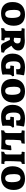

<svg xmlns="http://www.w3.org/2000/svg" viewBox="1783 -2334 563 4169"><g transform="rotate(90 2064.5 -249.5)"><path d="M24 -241Q24 -370 95 -440.5Q166 -511 295 -511Q414 -511 476.5 -448.5Q539 -386 539 -265Q539 -136 467 -63.5Q395 9 268 9Q151 9 87.5 -56Q24 -121 24 -241ZM370 -218Q370 -322 347.5 -367.5Q325 -413 276 -413Q234 -413 214 -380.5Q194 -348 194 -277Q194 -173 215.5 -127Q237 -81 285 -81Q328 -81 349 -114Q370 -147 370 -218Z M905 -59 847 -182H797L796 -120Q796 -95 800 -84Q804 -73 815.5 -69Q827 -65 855 -64L859 -58L851 3Q836 3 797.5 1.5Q759 0 724 0Q688 0 645 3Q602 6 589 7L596 -60Q628 -65 640 -79Q652 -93 652 -125V-403Q652 -423 647 -430.5Q642 -438 629 -438L600 -437L593 -445L601 -503L714 -502Q753 -502 797 -504Q841 -506 858 -507Q966 -507 1021 -471Q1076 -435 1076 -364Q1076 -318 1049.5 -280.5Q1023 -243 973 -216L1031 -128Q1075 -60 1115 -60L1123 -49L1116 4L998 12Q965 12 943 -4.5Q921 -21 905 -59ZM923 -348Q923 -384 898 -401Q873 -418 820 -418Q812 -418 809 -414.5Q806 -411 806 -400Q800 -334 800 -273L866 -265Q893 -276 908 -295Q923 -314 923 -348Z M1144 -241Q1144 -371 1221.5 -441Q1299 -511 1442 -511Q1476 -511 1513 -506.5Q1550 -502 1575.5 -497.5Q1601 -493 1608 -491L1616 -477Q1615 -472 1610 -451.5Q1605 -431 1600 -397Q1595 -363 1593 -324L1481 -318Q1481 -321 1482 -332Q1483 -343 1483 -360Q1483 -390 1469.5 -401.5Q1456 -413 1421 -413Q1362 -413 1337 -380Q1312 -347 1312 -268Q1312 -178 1337.5 -134.5Q1363 -91 1416 -91Q1432 -91 1444 -93.5Q1456 -96 1462.5 -99Q1469 -102 1471 -103V-158Q1471 -178 1465 -185Q1459 -192 1442 -192L1410 -191L1403 -201L1413 -270H1535Q1569 -270 1595 -271.5Q1621 -273 1629 -274L1636 -232Q1618 -222 1610 -209.5Q1602 -197 1599 -173Q1596 -149 1596 -97Q1596 -54 1602 -30L1593 -18Q1587 -16 1563.5 -10Q1540 -4 1495.5 2Q1451 8 1394 8Q1277 8 1210.5 -58Q1144 -124 1144 -241Z M1693 -241Q1693 -370 1764 -440.5Q1835 -511 1964 -511Q2083 -511 2145.5 -448.5Q2208 -386 2208 -265Q2208 -136 2136 -63.5Q2064 9 1937 9Q1820 9 1756.5 -56Q1693 -121 1693 -241ZM2039 -218Q2039 -322 2016.5 -367.5Q1994 -413 1945 -413Q1903 -413 1883 -380.5Q1863 -348 1863 -277Q1863 -173 1884.5 -127Q1906 -81 1954 -81Q1997 -81 2018 -114Q2039 -147 2039 -218Z M2256 -241Q2256 -371 2333.5 -441Q2411 -511 2554 -511Q2588 -511 2625 -506.5Q2662 -502 2687.5 -497.5Q2713 -493 2720 -491L2728 -477Q2727 -472 2722 -451.5Q2717 -431 2712 -397Q2707 -363 2705 -324L2593 -318Q2593 -321 2594 -332Q2595 -343 2595 -360Q2595 -390 2581.5 -401.5Q2568 -413 2533 -413Q2474 -413 2449 -380Q2424 -347 2424 -268Q2424 -178 2449.5 -134.5Q2475 -91 2528 -91Q2544 -91 2556 -93.5Q2568 -96 2574.5 -99Q2581 -102 2583 -103V-158Q2583 -178 2577 -185Q2571 -192 2554 -192L2522 -191L2515 -201L2525 -270H2647Q2681 -270 2707 -271.5Q2733 -273 2741 -274L2748 -232Q2730 -222 2722 -209.5Q2714 -197 2711 -173Q2708 -149 2708 -97Q2708 -54 2714 -30L2705 -18Q2699 -16 2675.5 -10Q2652 -4 2607.5 2Q2563 8 2506 8Q2389 8 2322.5 -58Q2256 -124 2256 -241Z M2815 -59Q2846 -63 2857.5 -77.5Q2869 -92 2869 -127V-398Q2869 -422 2863 -430Q2857 -438 2840 -438H2818L2811 -447L2817 -503L2944 -502Q2984 -502 3032.5 -503.5Q3081 -505 3100 -506L3092 -436Q3063 -433 3049 -428.5Q3035 -424 3029.5 -415.5Q3024 -407 3023 -391Q3014 -280 3014 -119Q3014 -98 3022 -90Q3030 -82 3052 -82Q3086 -82 3103 -92Q3120 -102 3128 -128Q3136 -154 3140 -207L3234 -216L3242 -205Q3240 -189 3233.5 -130Q3227 -71 3222 -6L3211 6Q3189 5 3114.5 2.5Q3040 0 2971 0Q2920 0 2871 3.5Q2822 7 2808 8Z M3278 -58Q3312 -65 3323 -77.5Q3334 -90 3334 -122V-398Q3334 -422 3328 -430Q3322 -438 3305 -438H3281L3274 -447L3281 -503L3408 -502Q3444 -502 3485 -503.5Q3526 -505 3542 -506L3537 -441Q3507 -437 3498 -429.5Q3489 -422 3487 -400Q3478 -260 3478 -117Q3478 -85 3484 -74Q3490 -63 3507 -63Q3518 -63 3526 -64Q3534 -65 3536 -66L3542 -58L3535 3Q3519 3 3478 1.5Q3437 0 3401 0Q3370 0 3327.5 2Q3285 4 3272 5Z M3590 -241Q3590 -370 3661 -440.5Q3732 -511 3861 -511Q3980 -511 4042.5 -448.5Q4105 -386 4105 -265Q4105 -136 4033 -63.5Q3961 9 3834 9Q3717 9 3653.5 -56Q3590 -121 3590 -241ZM3936 -218Q3936 -322 3913.5 -367.5Q3891 -413 3842 -413Q3800 -413 3780 -380.5Q3760 -348 3760 -277Q3760 -173 3781.5 -127Q3803 -81 3851 -81Q3894 -81 3915 -114Q3936 -147 3936 -218Z"/></g></svg>

Font: Alegreya SC ExtraBold
Style: Regular
Weight: 800
Designer: Juan Pablo del Peral
Foundry: Huerta Tipografica
Version: Version 2.007; ttfautohint (v1.6)